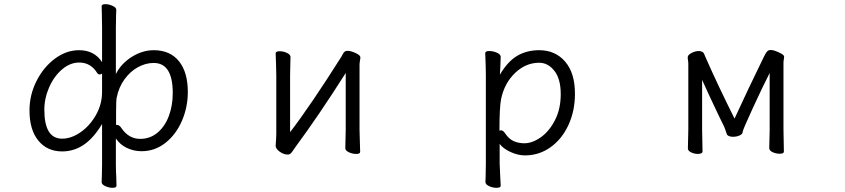

<svg xmlns="http://www.w3.org/2000/svg" viewBox="-20 -726 4040 918"><path d="M277 -2Q206 -2 163.5 -53.5Q121 -105 121 -198Q121 -272 154.5 -338.5Q188 -405 242.5 -445.5Q297 -486 358 -486Q431 -486 468 -429V-594L467 -659Q466 -674 466 -697Q466 -706 484 -706Q501 -706 518.5 -698Q536 -690 536 -679Q536 -664 535 -652L534 -593V-372Q559 -422 610 -454Q661 -486 715 -486Q793 -486 835.5 -433.5Q878 -381 878 -286Q878 -213 849.5 -147.5Q821 -82 770.5 -42.5Q720 -3 657 -3Q620 -3 587 -18.5Q554 -34 534 -64V59Q534 85 536 125L537 162Q537 172 518 172Q501 172 483.5 164Q466 156 466 145Q466 128 467 115L468 58V-133Q427 -65 380 -33.5Q333 -2 277 -2ZM277 -63Q321 -63 365.5 -94Q410 -125 439 -176.5Q468 -228 468 -287V-374Q462 -370 456 -370Q451 -370 446 -375Q415 -427 359 -427Q315 -427 276.5 -394Q238 -361 215 -308.5Q192 -256 192 -201Q192 -63 277 -63ZM539 -129Q551 -129 561 -113Q596 -62 650 -62Q698 -62 733.5 -92Q769 -122 787.5 -172Q806 -222 806 -281Q806 -425 715 -425Q676 -425 639 -404.5Q602 -384 575 -346.5Q548 -309 538 -260Q535 -249 535 -187V-128Z M1394 -25Q1389 -19 1382.5 -8.5Q1376 2 1370 7.5Q1364 13 1356 13Q1336 13 1317 -1Q1298 -15 1298 -29V-31Q1301 -67 1301 -86V-364L1300 -413L1298 -471Q1298 -481 1317 -481Q1335 -481 1352 -473Q1369 -465 1369 -453Q1369 -432 1368 -417L1367 -364V-94Q1463 -219 1613 -456Q1615 -460 1619 -467.5Q1623 -475 1628 -479Q1633 -483 1641 -483Q1657 -483 1680 -472.5Q1703 -462 1703 -452Q1703 -446 1701 -435.5Q1699 -425 1699 -415V-106L1700 -68L1702 0Q1702 10 1683 10Q1665 10 1648 2Q1631 -6 1631 -18L1633 -106V-377Q1502 -171 1394 -25Z M2300 -472Q2300 -482 2319 -482Q2338 -482 2356 -474Q2374 -466 2374 -454L2372 -402L2370 -369Q2408 -433 2453.5 -459.5Q2499 -486 2558 -486Q2635 -486 2682 -431.5Q2729 -377 2729 -278Q2729 -195 2697.5 -127.5Q2666 -60 2611.5 -21.5Q2557 17 2490 17Q2456 17 2420.5 0.5Q2385 -16 2369 -38V56Q2369 61 2372 124Q2374 154 2374 162Q2374 172 2354 172Q2336 172 2318.5 164Q2301 156 2301 144Q2301 128 2302 116L2303 55V-368Q2303 -403 2300 -472ZM2375 -103Q2386 -103 2396 -87Q2414 -61 2436.5 -51Q2459 -41 2487 -41Q2525 -41 2565.5 -69.5Q2606 -98 2633.5 -151.5Q2661 -205 2661 -276Q2661 -349 2630.5 -387.5Q2600 -426 2558 -426Q2494 -426 2443 -377.5Q2392 -329 2376 -253Q2368 -215 2368 -101Q2372 -103 2375 -103Z M3531 -96Q3531 -85 3516.5 -78.5Q3502 -72 3484 -72Q3473 -72 3465 -75.5Q3457 -79 3455 -85Q3445 -115 3442 -121L3420 -166Q3371 -268 3337 -344V-106L3339 -1Q3339 4 3332.5 7Q3326 10 3317 10Q3300 10 3284.5 2.5Q3269 -5 3269 -16L3271 -106V-422Q3271 -430 3269.5 -437Q3268 -444 3268 -450L3269 -456Q3271 -465 3288 -473.5Q3305 -482 3321 -482Q3331 -482 3338 -478Q3345 -474 3348 -465Q3351 -456 3353 -453Q3413 -317 3492 -159Q3553 -292 3633 -456Q3640 -470 3646.5 -478.5Q3653 -487 3665 -487Q3679 -487 3704 -475.5Q3729 -464 3729 -456Q3729 -449 3727.5 -441.5Q3726 -434 3726 -425V-106L3728 -1Q3728 9 3708 9Q3690 9 3674 1.5Q3658 -6 3658 -18L3660 -106V-377Q3629 -317 3580 -210.5Q3531 -104 3531 -96Z"/></svg>

Font: Iansui 0.93
Style: Regular
Weight: 400
Designer: But Ko / Fontworks Inc.
Foundry: zi-hi.com / Fontworks Inc.
Version: Version 0.931